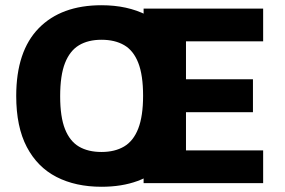

<svg xmlns="http://www.w3.org/2000/svg" viewBox="-20 -700 1091 734"><path d="M368 14Q269 14 196 -23.5Q123 -61 82.5 -138Q42 -215 42 -333Q42 -504 128 -592Q214 -680 368 -680Q467 -680 540.5 -642.5Q614 -605 654 -529Q694 -453 694 -334Q694 -162 608.5 -74Q523 14 368 14ZM368 -119Q419 -119 454.5 -140Q490 -161 508.5 -208.5Q527 -256 527 -334Q527 -413 508.5 -460Q490 -507 454.5 -527.5Q419 -548 368 -548Q317 -548 282 -527Q247 -506 228.5 -459Q210 -412 210 -332Q210 -253 228.5 -206.5Q247 -160 282 -139.5Q317 -119 368 -119ZM529 0V-667H986V-542H691V-397H947V-271H691V-125H986V0Z"/></svg>

Font: Maven Pro
Style: Bold
Weight: 700
Designer: Joe Prince
Foundry: Joe Prince
Version: Version 2.103